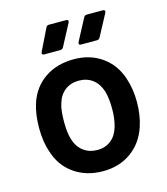

<svg xmlns="http://www.w3.org/2000/svg" viewBox="-107 -783 759 874"><g transform="rotate(-15 272.5 -346.0)"><path d="M57 -143Q40 -192 40 -257Q40 -321 56 -371Q79 -441 136 -480Q193 -519 273 -519Q349 -519 404.5 -480Q460 -441 483 -372Q501 -320 501 -258Q501 -195 484 -144Q461 -73 405 -32.5Q349 8 272 8Q193 8 136 -32Q79 -72 57 -143ZM373 -172Q384 -208 384 -256Q384 -305 374 -340Q362 -378 335 -398.5Q308 -419 270 -419Q232 -419 205 -398.5Q178 -378 167 -340Q157 -310 157 -256Q157 -202 167 -172Q178 -134 205.5 -113Q233 -92 272 -92Q309 -92 335.5 -113Q362 -134 373 -172ZM205 -700H286Q293 -700 295 -696Q297 -692 294 -686L240 -584Q235 -575 225 -575H150Q143 -575 140.5 -578.5Q138 -582 141 -589L191 -691Q195 -700 205 -700ZM384 -700H459Q466 -700 468 -696Q470 -692 467 -686L412 -583Q408 -575 397 -575H323Q316 -575 314 -579Q312 -583 315 -589L369 -691Q373 -700 384 -700Z"/></g></svg>

Font: Barlow SemiBold
Style: Regular
Weight: 600
Designer: Jeremy Tribby
Foundry: Tribby Type
Version: Version 1.422